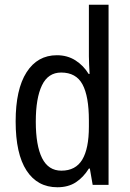

<svg xmlns="http://www.w3.org/2000/svg" viewBox="-20 -846 548 810"><path d="M222 -56Q138 -56 92 -126.5Q46 -197 46 -334Q46 -469 92 -541Q138 -613 220 -613Q264 -613 298 -591.5Q332 -570 354 -534H358Q357 -553 356 -573.5Q355 -594 355 -609V-826H438V-66H371L359 -135H355Q332 -98 300 -77Q268 -56 222 -56ZM239 -126Q299 -126 327 -172.5Q355 -219 355 -312V-338Q355 -440 328 -490Q301 -540 238 -540Q183 -540 157 -486Q131 -432 131 -333Q131 -232 157.5 -179Q184 -126 239 -126Z"/></svg>

Font: Noto Sans Malayalam UI Condensed
Style: Regular
Weight: 400
Width: 3
Designer: Jelle Bosma - Monotype Design Team
Foundry: Monotype Imaging Inc.
Version: Version 2.104; ttfautohint (v1.8.4.7-5d5b)